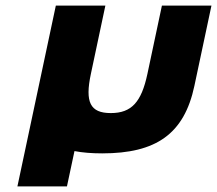

<svg xmlns="http://www.w3.org/2000/svg" viewBox="-20 -533 776 686"><path d="M304.7 -269 356.5 -513H179.5L42.2 133H219.2L246.1 6.8C274.6 12.3 307.6 15 345.3 15C537.3 15 638 -54 674.5 -226L735.5 -513H558.5L506.7 -269C485.2 -168 449.9 -129 375.9 -129C301.9 -129 283.2 -168 304.7 -269Z"/></svg>

Font: Hussar Nova
Style: 76
Weight: 700
Foundry: Cannot Into Space Fonts
Version: Version 0.99